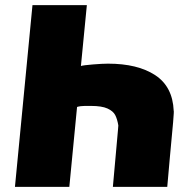

<svg xmlns="http://www.w3.org/2000/svg" viewBox="-20 -725 744 745"><path d="M294 -469Q304 -472 341 -475Q378 -478 399 -478Q514 -478 582 -433.5Q650 -389 654 -295Q657 -298 639 -113L629 0H418L432 -156Q440 -243 439 -239Q435 -263 427 -278.5Q419 -294 397 -304Q375 -314 333 -314Q327 -314 309.5 -314Q292 -314 279 -310L249 0H38L106 -705H317Z"/></svg>

Font: Nunito Sans Heavy Heavy
Style: Italic
Weight: 400
Italic angle: -4.541°
Designer: Vernon Adams
Foundry: Vernon Adams
Version: Version 2.002